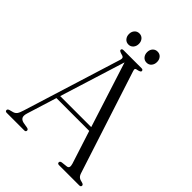

<svg xmlns="http://www.w3.org/2000/svg" viewBox="-235 -944 1059 1059"><g transform="rotate(45 295.0 -414.0)"><path d="M160.5 -10.5Q160.5 0 148.5 0H12Q0 0 0 -10.5Q0 -17.5 10.5 -21.5L34.5 -28Q46.5 -31.5 54 -41.2Q61.5 -51 69 -76L247.5 -649.5Q251.5 -662.5 247.2 -668.5Q243 -674.5 227.5 -677.5Q210 -683 210 -689.5Q210 -700 223 -700H363.5Q376 -700 376 -689.5Q376 -682.5 359.5 -678Q344.5 -676 341.2 -671.8Q338 -667.5 342 -656L537 -55Q542 -39 551.2 -32Q560.5 -25 577 -22Q590 -18.5 590 -10.5Q590 0 577.5 0H420Q407.5 0 407.5 -10.5Q407.5 -19 420 -21.5L455.5 -25.5Q475.5 -28 466.5 -57.5L404 -251.5H148L94 -78Q86.5 -54 92.8 -42.5Q99 -31 117 -27L149 -21.5Q160.5 -19 160.5 -10.5ZM155 -274H397L274.5 -656.5ZM220 -741Q202.5 -741 191.8 -753.5Q181 -766 181 -784.5Q181 -803 191.8 -815.2Q202.5 -827.5 220 -827.5Q237 -827.5 247.8 -815.2Q258.5 -803 258.5 -784.5Q258.5 -766 247.8 -753.5Q237 -741 220 -741ZM361.5 -741Q344 -741 333.2 -753.5Q322.5 -766 322.5 -784.5Q322.5 -803 333.2 -815.2Q344 -827.5 361.5 -827.5Q379 -827.5 389.5 -815.2Q400 -803 400 -784.5Q400 -766 389.5 -753.5Q379 -741 361.5 -741Z"/></g></svg>

Font: Fraunces 144pt Soft Light
Style: Regular
Weight: 300
Version: Version 1.000;[0bf87f6ff]